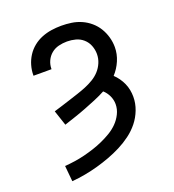

<svg xmlns="http://www.w3.org/2000/svg" viewBox="-136 -849 872 962"><g transform="rotate(-20 300.0 -367.5)"><path d="M85 8 77 -76Q104 -78 131 -82Q158 -86 184 -92.5Q210 -99 236 -107.5Q262 -116 286.5 -127Q311 -138 334.5 -152Q358 -166 377 -185Q396 -204 408.5 -229Q421 -254 421 -281Q421 -304 411 -325.5Q401 -347 384 -362Q356 -347 327 -335Q298 -323 268.5 -311.5Q239 -300 209 -290Q179 -280 149 -270L122 -351Q145 -358 167.5 -365Q190 -372 213 -379.5Q236 -387 259 -394.5Q282 -402 304 -411Q326 -420 347 -432.5Q368 -445 384 -462.5Q400 -480 409.5 -502.5Q419 -525 419 -549Q419 -572 410.5 -594Q402 -616 384.5 -631.5Q367 -647 344.5 -653Q322 -659 299 -659Q276 -659 254 -653.5Q232 -648 215 -634Q198 -620 188.5 -599.5Q179 -579 179 -556Q179 -556 179 -555.5Q179 -555 179 -555H83Q83 -555 83 -556Q83 -557 83 -558Q83 -584 90.5 -610Q98 -636 112.5 -658.5Q127 -681 148 -698Q169 -715 194 -725Q219 -735 245.5 -739Q272 -743 299 -743Q326 -743 353 -739Q380 -735 405 -724Q430 -713 451 -695Q472 -677 486 -654Q500 -631 507.5 -604.5Q515 -578 515 -551Q515 -514 500 -479Q485 -444 460 -417Q473 -405 484 -389.5Q495 -374 502.5 -357Q510 -340 513.5 -322Q517 -304 517 -285Q517 -250 504 -216Q491 -182 469 -154.5Q447 -127 418 -105.5Q389 -84 357.5 -68Q326 -52 292.5 -39.5Q259 -27 225 -17.5Q191 -8 156 -1.5Q121 5 85 8Z"/></g></svg>

Font: Iosevka Custom Medium Extended
Style: Regular
Weight: 500
Width: 7
Monospace: yes
Designer: Belleve Invis
Foundry: Belleve Invis
Version: Version 11.2.4; ttfautohint (v1.8.4)